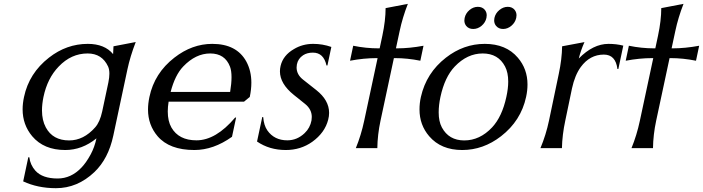

<svg xmlns="http://www.w3.org/2000/svg" viewBox="-20 -777 3687 1007"><path d="M342.8 -40.5Q418.5 -40.5 479 -108.9Q503.9 -136.7 516.1 -192.9L548.3 -344.2Q553.7 -370.6 553.7 -390.6Q553.7 -413.1 546.9 -428.2Q515.1 -496.6 439.5 -496.6Q353.5 -496.6 288.1 -428.2Q228.5 -366.7 208 -268.6Q200.2 -230.5 200.2 -197.8Q200.2 -146.5 220.2 -108.9Q256.8 -40.5 342.8 -40.5ZM322.3 9.8Q210 9.8 148.9 -62.5Q98.6 -122.6 98.6 -203.6Q98.6 -234.4 106 -268.6Q132.3 -393.1 236.8 -474.6Q329.1 -546.9 440.4 -546.9Q528.8 -546.9 573.2 -493.2Q574.7 -514.2 575.2 -534.2L691.9 -556.6Q662.6 -480.5 648.4 -413.6L574.2 -65.4Q548.3 55.7 475.1 125.5Q386.2 210 273.4 210Q178.2 210 101.6 174.3L128.4 47.9H133.8Q138.7 87.9 165.5 118.2Q202.6 159.2 282.2 159.2Q352.5 159.2 406.7 102.5Q432.1 76.2 455.1 33.7Q476.1 -4.9 485.8 -51.3Q410.6 9.8 322.3 9.8Z M999.5 9.8Q868.7 9.8 806.6 -62.5Q756.3 -121.6 756.3 -202.6Q756.3 -233.9 763.7 -268.6Q790 -393.6 894.5 -474.6Q987.3 -546.9 1093.3 -546.9Q1221.2 -546.9 1272 -454.1Q1298.3 -405.3 1298.3 -343.3Q1298.3 -308.1 1290 -268.6L1259.8 -243.7H864.3Q859.9 -215.8 859.9 -192.4Q859.9 -142.1 878.9 -108.4Q917.5 -41 1010.3 -41Q1112.3 -41 1213.4 -160.6L1218.3 -160.2L1196.8 -59.6Q1099.6 9.8 999.5 9.8ZM875 -294.9H1187Q1194.3 -339.4 1194.3 -372.1Q1194.3 -405.8 1186.5 -426.8Q1160.2 -496.6 1082.5 -496.6Q1006.3 -496.6 940.9 -428.2Q897.9 -383.3 875 -294.9Z M1479 9.8Q1393.1 9.8 1328.1 -34.7L1355.5 -163.1H1360.4Q1363.8 -119.1 1382.3 -92.8Q1418.9 -41 1486.8 -41Q1538.1 -41 1577.6 -78.6Q1606.4 -106 1613.8 -145.5Q1615.2 -154.8 1615.2 -163.6Q1615.2 -203.6 1580.1 -231.9L1521 -279.3Q1448.2 -337.9 1448.2 -402.8Q1448.2 -417 1451.7 -431.6Q1464.8 -486.8 1521.5 -519.5Q1566.9 -546.9 1622.6 -546.9Q1671.9 -546.9 1717.8 -530.8L1697.3 -433.6H1692.4Q1677.7 -501 1621.1 -501Q1590.8 -501 1569.8 -487.3Q1543 -469.7 1537.1 -439Q1535.6 -430.7 1535.6 -423.3Q1535.6 -386.2 1568.8 -359.9L1638.7 -304.7Q1706.1 -251.5 1706.1 -185.1Q1706.1 -167.5 1701.2 -148.9Q1683.6 -80.6 1617.7 -33.2Q1557.1 9.8 1479 9.8Z M1846.2 0Q1874 -67.9 1890.1 -143.6L1960.4 -472.2H1955.6Q1888.2 -472.2 1815.9 -458.5L1832.5 -537.1Q1898.4 -523.4 1966.3 -523.4H1971.2L1985.4 -589.8Q2002.4 -669.9 2002.4 -734.4L2119.1 -756.8Q2090.8 -684.1 2076.2 -614.7L2056.6 -523.4H2061.5Q2127.9 -523.4 2201.2 -537.1L2184.6 -458.5Q2116.7 -472.2 2050.8 -472.2H2045.9L1975.6 -143.6Q1960 -70.3 1959 0Z M2679.7 -724.6Q2689 -712.4 2689 -696.8Q2689 -690.4 2687.5 -683.1Q2682.1 -658.7 2662.1 -641.8Q2642.1 -625 2618.7 -625Q2595.2 -625 2581.5 -641.6Q2571.8 -653.8 2571.8 -669.9Q2571.8 -676.3 2573.2 -683.1Q2578.6 -707.5 2599.1 -724.4Q2619.6 -741.2 2643.1 -741.2Q2666.5 -741.2 2679.7 -724.6ZM2523.4 -724.6Q2532.7 -712.4 2532.7 -696.8Q2532.7 -690.4 2531.2 -683.1Q2525.9 -658.7 2505.9 -641.8Q2485.8 -625 2461.9 -625Q2438 -625 2424.8 -641.6Q2415.5 -653.8 2415.5 -669.4Q2415.5 -675.8 2417 -683.1Q2422.4 -707.5 2442.4 -724.4Q2462.4 -741.2 2486.3 -741.2Q2510.3 -741.2 2523.4 -724.6ZM2404.3 9.8Q2293 9.8 2231 -62.5Q2180.2 -121.6 2180.2 -203.1Q2180.2 -236.3 2187.5 -268.6Q2215.8 -394.5 2318.8 -474.6Q2411.6 -546.9 2522.5 -546.9Q2634.3 -546.9 2695.8 -474.6Q2746.6 -415.5 2746.6 -334Q2746.6 -301.8 2739.3 -268.6Q2712.4 -143.6 2607.9 -62.5Q2514.6 9.8 2404.3 9.8ZM2415 -40.5Q2496.6 -40.5 2561 -108.9Q2613.3 -165 2635.7 -268.6Q2645.5 -313 2645.5 -349.1Q2645.5 -396.5 2628.9 -428.2Q2593.3 -496.6 2511.7 -496.6Q2430.7 -496.6 2365.2 -428.2Q2312.5 -373 2290 -268.6Q2280.8 -225.6 2280.8 -187.5Q2280.8 -140.1 2297.4 -108.9Q2334 -40.5 2415 -40.5Z M2814.5 0Q2843.8 -70.3 2859.4 -144.5L2910.6 -389.2Q2927.2 -467.3 2928.2 -534.2L3045.4 -556.2Q3025.9 -512.2 3015.6 -470.2Q3090.8 -546.9 3171.4 -546.9Q3213.4 -546.9 3249 -537.6L3223.1 -415H3218.3Q3209 -490.7 3147 -490.7Q3073.7 -490.7 3025.9 -425.3Q2995.1 -382.8 2980 -313.5L2944.8 -144.5Q2928.7 -69.3 2927.2 0Z M3292 0Q3319.8 -67.9 3335.9 -143.6L3406.2 -472.2H3401.4Q3334 -472.2 3261.7 -458.5L3278.3 -537.1Q3344.2 -523.4 3412.1 -523.4H3417L3431.2 -589.8Q3448.2 -669.9 3448.2 -734.4L3564.9 -756.8Q3536.6 -684.1 3522 -614.7L3502.4 -523.4H3507.3Q3573.7 -523.4 3647 -537.1L3630.4 -458.5Q3562.5 -472.2 3496.6 -472.2H3491.7L3421.4 -143.6Q3405.8 -70.3 3404.8 0Z"/></svg>

Font: Classica
Style: Book Oblique
Weight: 400
Italic angle: -12°
Designer: Wojciech Kalinowski "wmk69" (wmk69@o2.pl)
Foundry: Wojciech Kalinowski "wmk69" (wmk69@o2.pl)
Version: Version 2.1.1; 2021-05-14